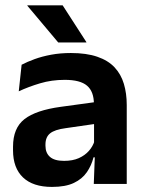

<svg xmlns="http://www.w3.org/2000/svg" viewBox="-20 -706 556 737"><path d="M340 0 344.5 -120 341 -131V-284.5L340.5 -306.5Q340.5 -354.5 314.2 -377Q288 -399.5 228.5 -399.5Q178 -399.5 133.8 -386.2Q89.5 -373 52 -355.5L63 -457.5Q85 -469 113.2 -479.2Q141.5 -489.5 176.5 -496Q211.5 -502.5 252 -502.5Q312 -502.5 353.5 -488.2Q395 -474 419.8 -447.5Q444.5 -421 455.5 -384.2Q466.5 -347.5 466.5 -303V0ZM179.5 11.5Q106.5 11.5 68.2 -25Q30 -61.5 30 -129V-143Q30 -214.5 74 -248.8Q118 -283 213.5 -296L352.5 -315L360 -232.5L232 -214Q190 -208.5 172.2 -194Q154.5 -179.5 154.5 -151.5V-146.5Q154.5 -119 171.8 -103.8Q189 -88.5 226 -88.5Q259 -88.5 282.5 -99Q306 -109.5 321.2 -126.8Q336.5 -144 343 -165.5L361 -102H339Q331 -70.5 313.2 -44.8Q295.5 -19 263.5 -3.8Q231.5 11.5 179.5 11.5ZM220.5 -685.5 311.5 -544.5V-543H203.5L85 -684V-685.5Z"/></svg>

Font: Anek Gurmukhi SemiBold
Style: Regular
Weight: 600
Designer: Sarang Kulkarni (Gurmukhi), Yesha Goshar (Latin)
Foundry: Ek Type
Version: Version 1.003